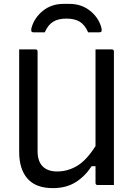

<svg xmlns="http://www.w3.org/2000/svg" viewBox="-20 -955 690 991"><path d="M253 16Q165 16 122 -33Q79 -82 79 -170V-700H163Q174 -700 174 -689V-175Q174 -123 200 -96.5Q226 -70 275 -70Q329 -70 377.5 -98.5Q426 -127 473 -201V-700H557Q568 -700 568 -689V0H484Q473 0 473 -11V-97H453Q418 -44 369.5 -14Q321 16 253 16ZM211 -788H155Q145 -788 142.5 -792.5Q140 -797 142 -809Q156 -862 200.5 -898.5Q245 -935 308 -935H338Q401 -935 446 -898.5Q491 -862 504 -809Q506 -797 503.5 -792.5Q501 -788 491 -788H435Q418 -827 391.5 -843Q365 -859 323 -859Q281 -859 254.5 -843Q228 -827 211 -788Z"/></svg>

Font: Recursive Sn Lnr St
Style: Regular
Weight: 400
Version: Version 1.079;hotconv 1.0.112;makeotfexe 2.5.65598; ttfautoh